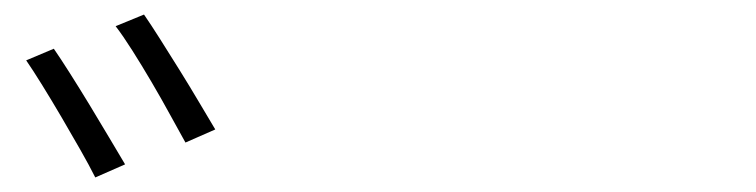

<svg xmlns="http://www.w3.org/2000/svg" viewBox="-20 -853 1040 264"><path d="M54 -786Q63 -773 76 -752.5Q89 -732 103 -709Q117 -686 130 -664Q143 -642 152 -627L111 -609Q103 -625 90.5 -647Q78 -669 64.5 -692Q51 -715 38 -736Q25 -757 16 -770ZM178 -833Q187 -820 200 -799.5Q213 -779 227 -756.5Q241 -734 254 -712Q267 -690 276 -675L235 -657Q226 -673 214 -695Q202 -717 188.5 -740Q175 -763 162 -783.5Q149 -804 139 -817Z"/></svg>

Font: SpoqaHanSansJP-Light
Style: Regular
Weight: 300
Designer: [Source Han Sans]
Ryoko NISHIZUKA  (kana & ideographs); Paul D. Hunt (Latin, Greek & Cyrillic); Wenlong ZHANG  (bopomofo
Foundry: Spoqa (http://bi.spoqa.com)
Version: Version 1.002.20150607